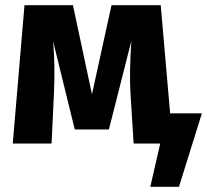

<svg xmlns="http://www.w3.org/2000/svg" viewBox="-20 -551 795 737"><path d="M633 -116H755L667 166H557L595 0H493L481 -190Q476 -271 484 -393L398 -54H267L184 -392Q192 -299 187 -190L178 0H29L74 -531H260L333 -189L408 -531H597Z"/></svg>

Font: Fira Sans
Style: Bold
Weight: 700
Designer: bBox Type GmbH & Carrois Corporate GbR & Edenspiekermann AG
Foundry: bBox Type GmbH & Carrois Corporate GbR & Edenspiekermann AG
Version: Version 4.301;PS 004.301;hotconv 1.0.88;makeotf.lib2.5.64775